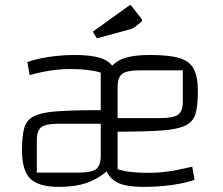

<svg xmlns="http://www.w3.org/2000/svg" viewBox="-20 -723 874 751"><path d="M211 8Q131 8 98.5 -24Q66 -56 66 -135Q66 -189 74.5 -221Q83 -253 112 -268Q141 -283 201 -287.5Q261 -292 364 -292H404V-239H209Q159 -239 141.5 -225.5Q124 -212 124 -175V-48H290Q339 -48 356.5 -62Q374 -76 374 -113V-439Q329 -453 255 -453Q218 -453 177.5 -447Q137 -441 96 -429L87 -480Q107 -488 138 -494.5Q169 -501 204 -504.5Q239 -508 271 -508Q335 -508 372 -496.5Q409 -485 424.5 -457Q440 -429 440 -381V-50L404 -59Q366 -24 320 -8Q274 8 211 8ZM543 8Q469 8 435 -11Q401 -30 387 -78L402 -444Q422 -478 460 -493Q498 -508 566 -508Q641 -508 681.5 -496Q722 -484 738 -453Q754 -422 754 -365Q754 -311 745 -279Q736 -247 705.5 -232Q675 -217 612 -212.5Q549 -208 440 -208H410V-261H606Q658 -261 676.5 -274.5Q695 -288 695 -325V-448H528Q477 -448 458.5 -434.5Q440 -421 440 -383V-61Q467 -53 494.5 -50Q522 -47 560 -47Q598 -47 635.5 -52Q673 -57 732 -71L741 -20Q707 -7 653 0.5Q599 8 543 8ZM359 -573 343 -599 482 -699Q488 -703 489 -703Q492 -703 494 -700L530 -654Q536 -646 536 -644Q536 -639 530 -635L507 -617Q503 -614 499.5 -612Q496 -610 487 -608Z"/></svg>

Font: Changa ExtraLight
Style: Regular
Weight: 250
Designer: Eduardo Rodriguez Tunni
Foundry: Eduardo Rodriguez Tunni
Version: Version 3.002; ttfautohint (v1.8.2)